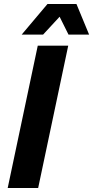

<svg xmlns="http://www.w3.org/2000/svg" viewBox="-20 -938 465 958"><path d="M18.4 0 168.4 -710H320.4L170.4 0ZM88.2 -765.4 217 -918.2H361.4L424.6 -765.4H321.8L267.2 -875H296.4L195 -765.4Z"/></svg>

Font: Geist
Style: Italic
Weight: 400
Italic angle: -12°
Designer: Basement.studio, Andrés Briganti, Mateo Zaragoza
Foundry: Basement.studio, Vercel, Andrés Briganti, Guido Ferreyra, Mateo Zaragoza
Version: Version 1.500